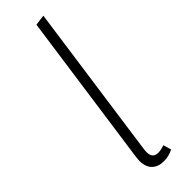

<svg xmlns="http://www.w3.org/2000/svg" viewBox="-257 -749 767 767"><g transform="rotate(-45 126.5 -365.0)"><path d="M112 -79Q111 -73 111 -63Q111 -29 143 -29Q154 -29 164.5 -32Q175 -35 178 -36L188 -2Q162 11 135 11Q103 11 84.5 -7Q66 -25 66 -60Q66 -66 68 -82L160 -735L205 -741Z"/></g></svg>

Font: Fira Sans Condensed ExtraLight
Style: Italic
Weight: 275
Width: 3
Italic angle: -8°
Designer: Carrois Corporate & Edenspiekermann AG
Foundry: Carrois Corporate GbR & Edenspiekermann AG
Version: Version 4.203